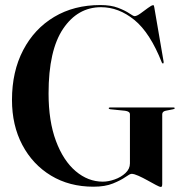

<svg xmlns="http://www.w3.org/2000/svg" viewBox="-20 -730 732 761"><path d="M623 -1Q623 11 618 11Q612.5 11 597.8 3Q583 -5 564.5 -15.2Q546 -25.5 528.8 -33.2Q511.5 -41 501.5 -41Q495 -41 477 -28.2Q459 -15.5 427.8 -2.8Q396.5 10 350.5 10Q255 10 182.2 -34Q109.5 -78 68.5 -155.5Q27.5 -233 27.5 -334Q27.5 -446.5 71.8 -531.2Q116 -616 194.8 -663Q273.5 -710 377.5 -710Q419.5 -710 448 -699Q476.5 -688 492.5 -677Q508.5 -666 513.5 -666Q522 -666 537 -676.8Q552 -687.5 566.5 -698.5Q581 -709.5 587.5 -709.5Q590.5 -709.5 591.5 -701L628.5 -485.5Q629 -480 627 -478.5Q624.5 -477 621.5 -482Q575 -600 512.8 -650.8Q450.5 -701.5 380.5 -701.5Q288 -701.5 230.2 -616Q172.5 -530.5 172.5 -360Q172.5 -249.5 201.8 -171.2Q231 -93 280 -51.5Q329 -10 387.5 -10Q409.5 -10 434.5 -18.8Q459.5 -27.5 477.2 -44Q495 -60.5 495 -82.5V-277Q495 -288.5 475.5 -291L417 -297Q411 -298 411 -301Q411 -304 416 -304H668Q672.5 -304 672.5 -301Q672.5 -298.5 666.5 -297L636.5 -291Q623 -288 623 -277Z"/></svg>

Font: Fraunces 144pt S000 SemiBold
Style: Regular
Weight: 600
Version: Version 1.000; ttfautohint (v1.8.3)